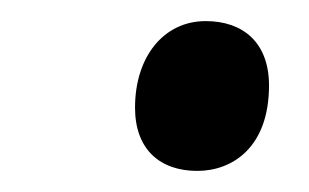

<svg xmlns="http://www.w3.org/2000/svg" viewBox="-20 -561 293 182"><path d="M167 -399C200 -399 235 -421 235 -480C235 -521 210 -541 175 -541C135 -541 108 -507 108 -459C108 -419 132 -399 167 -399Z"/></svg>

Font: Noto Serif Condensed Medium
Style: Italic
Weight: 500
Width: 3
Italic angle: -12°
Designer: Monotype Design Team
Foundry: Monotype Imaging Inc.
Version: Version 2.013